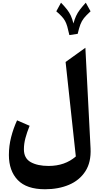

<svg xmlns="http://www.w3.org/2000/svg" viewBox="-20 -1135 732 1412"><path d="M551.3 -886.2 490.2 -877Q481.9 -915 474.9 -939.5Q467.8 -963.9 458.3 -981.2Q448.7 -998.5 433.6 -1014.6Q418.5 -1030.8 394 -1051.8L428.7 -1115.2Q456.1 -1086.9 473.1 -1064.9Q490.2 -1043 501 -1019.5Q511.7 -996.1 520 -962.4Q528.8 -994.6 539.6 -1017.8Q550.3 -1041 567.1 -1063.2Q584 -1085.4 610.8 -1115.2L646 -1051.8Q614.3 -1022.9 597.4 -1001.7Q580.6 -980.5 571 -954.8Q561.5 -929.2 551.3 -886.2ZM607.9 -783.7 646 -43.5Q650.9 58.1 607.7 124.8Q564.5 191.4 487.1 224.1Q409.7 256.8 311 256.8Q175.8 256.8 110.6 189Q45.4 121.1 45.4 4.9Q45.4 -62 61.8 -126.2Q78.1 -190.4 105.5 -250L197.8 -210Q178.2 -161.6 167 -119.6Q155.8 -77.6 155.8 -37.1Q155.8 29.3 206.1 57.4Q256.3 85.4 337.4 85.4Q457.5 85.4 537.6 15.6L462.4 -679.2Z"/></svg>

Font: Pinar-DS2-FD Bold
Style: Regular
Weight: 700
Designer: Amin Abedi
Version: Version 3.000